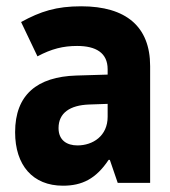

<svg xmlns="http://www.w3.org/2000/svg" viewBox="-20 -581 540 610"><path d="M180 9C241 9 285 -13 325 -73H329L354 0H457V-371C457 -496 381 -561 238 -561C159 -561 109 -545 47 -511L99 -402C144 -426 181 -435 225 -435C285 -435 322 -413 322 -361V-344L222 -341C98 -337 28 -280 28 -161C28 -56 84 9 180 9ZM226 -119C193 -119 166 -135 166 -174C166 -222 202 -247 264 -249L322 -251V-210C322 -149 275 -119 226 -119Z"/></svg>

Font: Noto Sans Mono ExtraCondensed ExtraBold
Style: Regular
Weight: 800
Width: 2
Designer: Monotype Design Team
Foundry: Monotype Imaging Inc.
Version: Version 2.014